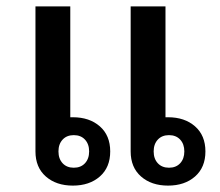

<svg xmlns="http://www.w3.org/2000/svg" viewBox="-20 -569 689 601"><path d="M208 12Q156 12 123.5 -16.5Q91 -45 91 -95V-549H200V-202H208Q260 -202 292.5 -173.5Q325 -145 325 -95Q325 -45 292.5 -16.5Q260 12 208 12ZM211 -44Q233 -44 246 -58Q259 -72 259 -95Q259 -118 246 -132Q233 -146 211 -146Q189 -146 176 -132Q163 -118 163 -95Q163 -72 176 -58Q189 -44 211 -44ZM506 12Q454 12 421.5 -16.5Q389 -45 389 -95V-549H498V-202H506Q558 -202 590.5 -173.5Q623 -145 623 -95Q623 -45 590.5 -16.5Q558 12 506 12ZM509 -44Q531 -44 544 -58Q557 -72 557 -95Q557 -118 544 -132Q531 -146 509 -146Q487 -146 474 -132Q461 -118 461 -95Q461 -72 474 -58Q487 -44 509 -44Z"/></svg>

Font: IBM Plex Sans Thai Looped Medium
Style: Regular
Weight: 500
Designer: Mike Abbink, Paul van der Laan, Pieter van Rosmalen, Ben Mitchell, Mark Frömberg
Foundry: Bold Monday
Version: Version 1.1